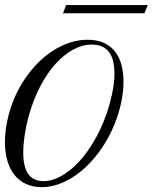

<svg xmlns="http://www.w3.org/2000/svg" viewBox="-39 -749 656 778"><path d="M-3.9 -283.7Q13.2 -349.1 46.1 -404.8Q79.1 -460.4 121.8 -501.2Q164.6 -542 214.6 -564.9Q264.6 -587.9 315.4 -587.9Q356.4 -587.9 384.5 -574Q412.6 -560.1 429.7 -536.6Q446.8 -513.2 454.1 -482.4Q461.4 -451.7 461.4 -418Q461.4 -381.3 454.3 -344.7Q447.3 -308.1 436 -274.9Q415 -213.4 381.8 -161.4Q348.6 -109.4 307.9 -71.3Q267.1 -33.2 221.2 -12Q175.3 9.3 129.4 9.3Q94.7 9.3 67.1 -3.2Q39.6 -15.6 20.5 -39.1Q1.5 -62.5 -8.8 -96.4Q-19 -130.4 -19 -172.9Q-19 -199.7 -15.1 -227.8Q-11.2 -255.9 -3.9 -283.7ZM136.7 -15.1Q171.9 -15.1 208.3 -35.2Q244.6 -55.2 278.6 -91.1Q312.5 -127 341.8 -176.8Q371.1 -226.6 392.1 -286.1Q397.9 -302.2 403.6 -322.3Q409.2 -342.3 414.1 -364Q418.9 -385.7 421.9 -408.4Q424.8 -431.2 424.8 -452.6Q424.8 -476.1 420.4 -497.3Q416 -518.6 405.5 -534.2Q395 -549.8 377.2 -559.1Q359.4 -568.4 333 -568.4Q294.9 -568.4 257.6 -548.1Q220.2 -527.8 186.8 -491Q153.3 -454.1 126 -402.8Q98.6 -351.6 80.6 -289.6Q68.4 -248 61.8 -206.3Q55.2 -164.6 55.2 -130.4Q55.2 -15.1 136.7 -15.1ZM229 -728.5H559.6L546.4 -695.3H216.3Z"/></svg>

Font: Petit Formal Script
Style: Regular
Weight: 400
Version: Version 1.001; ttfautohint (v0.8) -G 200 -r 50